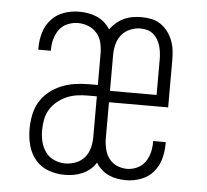

<svg xmlns="http://www.w3.org/2000/svg" viewBox="-44 -585 689 640"><g transform="rotate(5 300.0 -265.0)"><path d="M194 8Q166 8 140 -1.5Q114 -11 96.5 -32Q79 -53 72 -79.5Q65 -106 65 -134Q65 -157 69.5 -180.5Q74 -204 86 -224.5Q98 -245 116.5 -260Q135 -275 157 -284Q179 -293 202 -296.5Q225 -300 249 -300H279V-404Q279 -422 275 -440Q271 -458 259.5 -472Q248 -486 231 -493Q214 -500 196 -500Q178 -500 161 -493Q144 -486 133.5 -472Q123 -458 118 -440.5Q113 -423 113 -405Q113 -404 113 -402.5Q113 -401 113 -400H71Q71 -402 71 -404Q71 -406 71 -407Q71 -433 78.5 -458Q86 -483 103.5 -502Q121 -521 145.5 -529.5Q170 -538 196 -538Q211 -538 226 -535.5Q241 -533 255 -527Q269 -521 280.5 -511Q292 -501 300 -488Q309 -500 320.5 -510Q332 -520 346 -526.5Q360 -533 375 -535.5Q390 -538 405 -538Q422 -538 438.5 -534.5Q455 -531 469 -521.5Q483 -512 493 -498.5Q503 -485 509 -469.5Q515 -454 517 -437.5Q519 -421 519 -404V-246H321V-126Q321 -108 325 -90.5Q329 -73 339 -59Q349 -45 365.5 -37.5Q382 -30 400 -30Q417 -30 433.5 -37.5Q450 -45 460 -59Q470 -73 474.5 -90Q479 -107 479 -125Q479 -126 479 -127.5Q479 -129 479 -130H521Q521 -128 521 -126Q521 -124 521 -123Q521 -97 514 -72.5Q507 -48 490.5 -29Q474 -10 449.5 -1Q425 8 400 8Q385 8 370.5 5.5Q356 3 342.5 -3Q329 -9 318 -19Q307 -29 299 -42Q291 -29 279 -19Q267 -9 253 -3Q239 3 224 5.5Q209 8 194 8ZM321 -284H477V-404Q477 -415 475.5 -426.5Q474 -438 471 -448.5Q468 -459 462 -469Q456 -479 447 -486.5Q438 -494 427 -497Q416 -500 405 -500Q387 -500 370 -493Q353 -486 341.5 -472Q330 -458 325.5 -440Q321 -422 321 -404ZM193 -30Q212 -30 229.5 -37Q247 -44 258.5 -58Q270 -72 274.5 -90Q279 -108 279 -126V-262H249Q231 -262 213 -259.5Q195 -257 178 -249.5Q161 -242 147 -230.5Q133 -219 123.5 -203.5Q114 -188 110.5 -170Q107 -152 107 -133Q107 -114 111.5 -95.5Q116 -77 127 -61.5Q138 -46 156 -38Q174 -30 193 -30Z"/></g></svg>

Font: Iosevka Slab XLtEx
Style: Regular
Weight: 200
Width: 7
Monospace: yes
Designer: Belleve Invis
Foundry: Belleve Invis
Version: Version 11.1.0; ttfautohint (v1.8.3)